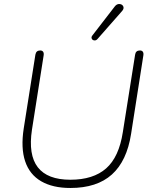

<svg xmlns="http://www.w3.org/2000/svg" viewBox="-20 -927 760 955"><path d="M98 -288 156 -655Q158 -666 164 -671Q170 -676 180 -676Q190 -676 194.5 -669.5Q199 -663 197 -651L139 -282Q120 -157 168 -95Q216 -33 330 -33Q444 -33 508 -89.5Q572 -146 591 -270L652 -655Q655 -676 676 -676Q686 -676 690.5 -669.5Q695 -663 693 -651L632 -261Q611 -126 536.5 -59Q462 8 330 8Q242 8 184.5 -25.5Q127 -59 105 -125Q83 -191 98 -288ZM439 -750 551 -895Q561 -908 574.5 -907Q588 -906 593 -895.5Q598 -885 588 -873L465 -733Q458 -725 449 -726Q440 -727 436.5 -734.5Q433 -742 439 -750Z"/></svg>

Font: SN Pro Thin
Style: Italic
Weight: 200
Italic angle: -9°
Designer: Tobias Whetton
Foundry: Supernotes
Version: Version 1.003;Glyphs 3.3 (3324)